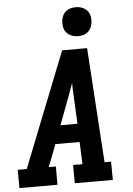

<svg xmlns="http://www.w3.org/2000/svg" viewBox="-68 -1011 730 1057"><g transform="rotate(-5 297.5 -482.5)"><path d="M-4 0 -5 -101H45L296 -735H434L475 -101H511L512 0H302L301 -101H353L348 -224H214L167 -101H206V0ZM345 -325 337 -490Q336 -505 335.5 -520.5Q335 -536 335 -551Q329 -536 323.5 -520.5Q318 -505 313 -490L251 -325ZM390 -805Q371 -805 354 -812Q337 -819 325.5 -833Q314 -847 311.5 -866Q309 -885 312 -904Q314 -917 321 -929.5Q328 -942 339.5 -950.5Q351 -959 364.5 -962Q378 -965 391 -965Q410 -965 427.5 -958Q445 -951 456 -937Q467 -923 470 -904Q473 -885 469 -866Q467 -853 460 -840.5Q453 -828 441.5 -819.5Q430 -811 416.5 -808Q403 -805 390 -805Z"/></g></svg>

Font: Iosevka Etoile
Style: Bold Italic
Weight: 700
Italic angle: -9°
Designer: Belleve Invis
Foundry: Belleve Invis
Version: Version 28.1.0; ttfautohint (v1.8.4)